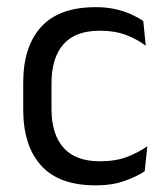

<svg xmlns="http://www.w3.org/2000/svg" viewBox="-20 -520 474 550"><path d="M254 11Q149 11 97.8 -45.8Q46.5 -102.5 46.5 -206.5V-282.5Q46.5 -387 98 -443.2Q149.5 -499.5 254 -499.5Q285 -499.5 310.5 -493.8Q336 -488 356.2 -478.8Q376.5 -469.5 390.5 -459.5L397.5 -389Q374 -407 341.8 -419.5Q309.5 -432 266 -432Q196 -432 161.8 -393.2Q127.5 -354.5 127.5 -280.5V-208.5Q127.5 -136 161.8 -97Q196 -58 266 -58Q311 -58 343.8 -70.5Q376.5 -83 402 -101L394.5 -29.5Q372.5 -14.5 337 -1.8Q301.5 11 254 11Z"/></svg>

Font: Anek Malayalam Medium
Style: Regular
Weight: 400
Version: Version 1.003